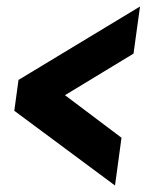

<svg xmlns="http://www.w3.org/2000/svg" viewBox="-20 -571 474 591"><path d="M334 0 24 -230 37 -325 411 -551 391 -406 180 -278 354 -147Z"/></svg>

Font: Mohave Light
Style: Bold Italic
Weight: 700
Italic angle: -8°
Version: Version 2.003